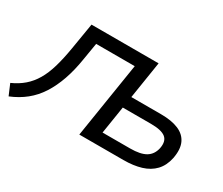

<svg xmlns="http://www.w3.org/2000/svg" viewBox="-129 -1013 1553 1336"><g transform="rotate(30 648.0 -344.5)"><path d="M28 16 -9 -71Q47 -96 88 -131.5Q129 -167 158.5 -217Q188 -267 208 -335.5Q228 -404 243 -494L278 -705H817L770 -407H1008Q1094 -407 1149.5 -383.5Q1205 -360 1227.5 -311Q1250 -262 1235 -185Q1221 -119 1182 -78Q1143 -37 1082 -18.5Q1021 0 941 0H587L683 -605H373L350 -467Q335 -372 308 -295Q281 -218 242.5 -158Q204 -98 150.5 -55Q97 -12 28 16ZM720 -93H941Q1024 -93 1066.5 -118.5Q1109 -144 1121 -199Q1133 -260 1099.5 -287Q1066 -314 982 -314H755Z"/></g></svg>

Font: Nunito Sans 7pt SemiExpanded SemiBold
Style: Italic
Weight: 600
Width: 6
Italic angle: -9°
Designer: Vernon Adams
Foundry: Vernon Adams
Version: Version 3.101;gftools[0.9.27]